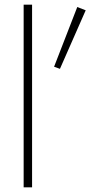

<svg xmlns="http://www.w3.org/2000/svg" viewBox="-20 -800 386 820"><path d="M310 -770 346 -756 236 -506 211 -515ZM81 -780H117V0H81Z"/></svg>

Font: Renner
Style: Thin
Weight: 200
Version: Version 003.000 ; ttfautohint (v0.97) -l 8 -r 50 -G 200 -x 1